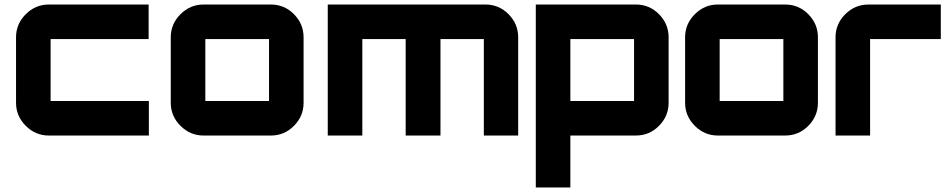

<svg xmlns="http://www.w3.org/2000/svg" viewBox="-20 -600 4193 850"><path d="M638 -427H204V-153H639V0H196Q137 0 94 -43Q51 -86 51 -145V-435Q51 -494 94 -537Q137 -580 196 -580H638Z M881 -580H1179Q1239 -580 1281.5 -537Q1324 -494 1324 -435V-145Q1324 -86 1281.5 -43Q1239 0 1179 0H881Q822 0 779 -43Q736 -86 736 -145V-435Q736 -494 779 -537Q822 -580 881 -580ZM889 -427V-153H1171V-427Z M2129 -580Q2189 -580 2231.5 -537Q2274 -494 2274 -435V0H2122V-427H1930V0H1776V-427H1584V0H1431V-580Z M2795 -580Q2855 -580 2897.5 -537Q2940 -494 2940 -435V-145Q2940 -86 2897.5 -43Q2855 0 2795 0H2505V230H2352V-580ZM2505 -427V-153H2787V-427Z M3158 -580H3456Q3516 -580 3558.5 -537Q3601 -494 3601 -435V-145Q3601 -86 3558.5 -43Q3516 0 3456 0H3158Q3099 0 3056 -43Q3013 -86 3013 -145V-435Q3013 -494 3056 -537Q3099 -580 3158 -580ZM3166 -427V-153H3448V-427Z M3825 -580H4145V-427H3832V0H3679V-435Q3679 -494 3722 -537Q3765 -580 3825 -580Z"/></svg>

Font: Orbitron
Style: Black
Weight: 900
Designer: Matt McInerney
Foundry: Matt McInerney
Version: 1.000